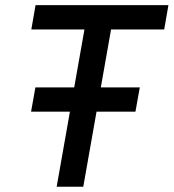

<svg xmlns="http://www.w3.org/2000/svg" viewBox="-20 -713 663 733"><path d="M98.6 -286.6 115.2 -379.4H513.7L497.1 -286.6ZM196.3 0 318.8 -693.4H420.4L297.9 0ZM99.6 -600.6 115.7 -693.4H623L606.9 -600.6Z"/></svg>

Font: Cascadia Mono NF
Style: Italic
Weight: 400
Italic angle: -10°
Monospace: yes
Designer: Aaron Bell
Foundry: Saja Typeworks
Version: Version 2404.023